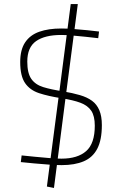

<svg xmlns="http://www.w3.org/2000/svg" viewBox="-20 -810 600 950"><path d="M247 120 212 113 270 -330 304 -323ZM273 -352 330 -790H365L307 -346ZM285 7Q259 7 222.5 4.5Q186 2 149 -1.5Q112 -5 83 -8L87 -41Q115 -38 151.5 -34.5Q188 -31 223.5 -28Q259 -25 284 -25Q364 -25 406.5 -62.5Q449 -100 449 -188Q449 -236 431.5 -262Q414 -288 378 -301.5Q342 -315 284 -324Q219 -334 173.5 -349Q128 -364 104 -399Q80 -434 80 -503Q80 -564 104.5 -600.5Q129 -637 174.5 -653Q220 -669 283 -669Q309 -669 343.5 -666.5Q378 -664 412 -660.5Q446 -657 470 -654L466 -621Q439 -624 403.5 -628Q368 -632 335.5 -634.5Q303 -637 283 -637Q202 -637 158.5 -606.5Q115 -576 115 -505Q115 -448 135 -419.5Q155 -391 194 -379Q233 -367 292 -358Q339 -350 375 -339.5Q411 -329 435 -311.5Q459 -294 471.5 -264.5Q484 -235 484 -191Q484 -118 461.5 -74.5Q439 -31 394.5 -12Q350 7 285 7Z"/></svg>

Font: TitilliumWeb ExtraLight
Style: Regular
Weight: 400
Designer: Mohamed Gaber, Accademia di Belle Arti di Urbino and others
Foundry: Kief Type Foundry, Accademia di Belle Arti di Urbino and others
Version: Version 3.000; ttfautohint (v1.8.2)